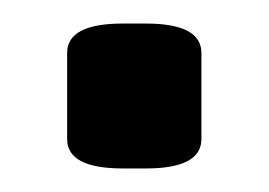

<svg xmlns="http://www.w3.org/2000/svg" viewBox="-20 -141 228 163"><path d="M84 2Q37 2 37 -23V-96Q37 -121 84 -121H104Q151 -121 151 -96V-23Q151 2 104 2Z"/></svg>

Font: Asap Semi Condensed Medium
Style: Regular
Weight: 500
Width: 4
Designer: Pablo Cosgaya
Foundry: Omnibus-Type
Version: Version 3.001; ttfautohint (v1.8.4.7-5d5b)